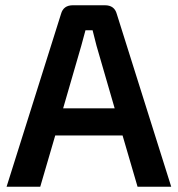

<svg xmlns="http://www.w3.org/2000/svg" viewBox="-20 -710 676 730"><path d="M503 0 446 -195H190L133 0H5L212 -657Q221 -690 257 -690H379Q415 -690 424 -657L631 0ZM220 -298H416L347 -536Q333 -590 332 -595H305L289 -536Z"/></svg>

Font: Exo 2 Semi Bold
Style: Regular
Weight: 600
Designer: Natanael Gama
Version: Version 1.001;PS 001.001;hotconv 1.0.88;makeotf.lib2.5.64775